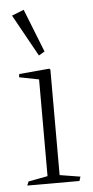

<svg xmlns="http://www.w3.org/2000/svg" viewBox="-50 -695 351 727"><g transform="rotate(-5 125.5 -332.0)"><path d="M110.8 -486.8 133.3 -500 68.4 -664.1 22.5 -646ZM222.2 0 227.5 -16.1 149.4 -28.8V-429.7L145.5 -433.6L30.3 -423.3L28.8 -411.1L103.5 -396.5V-28.8L30.3 -15.1L23.9 0Z"/></g></svg>

Font: Neuton ExtraLight
Style: Regular
Weight: 275
Designer: Brian M Zick
Foundry: Brian M Zick
Version: Version 1.560